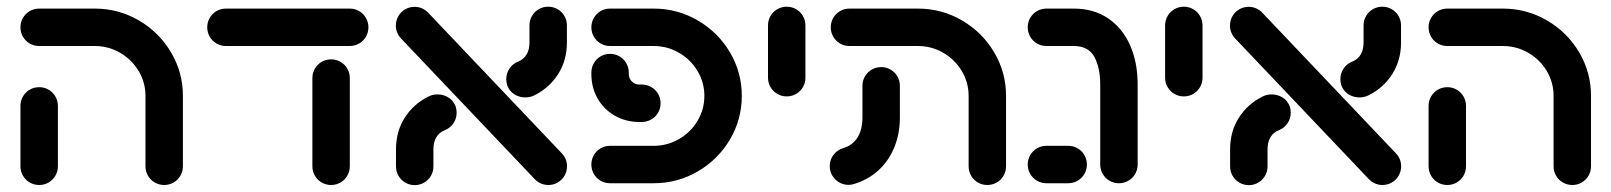

<svg xmlns="http://www.w3.org/2000/svg" viewBox="-20 -544 4784 570"><path d="M40.7 -50.4V-229.6Q40.7 -244.8 48.1 -257.6Q55.6 -270.4 68.3 -277.8Q81.1 -285.2 96.3 -285.2Q111.5 -285.2 124.3 -277.8Q137 -270.4 144.4 -257.6Q151.9 -244.8 151.9 -229.6V-50.4Q151.9 -35.2 144.4 -22.4Q137 -9.6 124.3 -2.2Q111.5 5.2 96.3 5.2Q81.1 5.2 68.3 -2.2Q55.6 -9.6 48.1 -22.4Q40.7 -35.2 40.7 -50.4ZM467.4 5.2Q452.2 5.2 439.4 -2.2Q426.7 -9.6 419.3 -22.4Q411.9 -35.2 411.9 -50.4V-259.3Q411.9 -299.3 391.5 -333.3Q371.1 -367.4 336.5 -387.4Q301.9 -407.4 261.1 -407.4H96.3Q81.1 -407.4 68.3 -414.8Q55.6 -422.2 48.1 -435Q40.7 -447.8 40.7 -463Q40.7 -478.1 48.1 -490.9Q55.6 -503.7 68.3 -511.1Q81.1 -518.5 96.3 -518.5H261.1Q331.9 -518.5 392 -483.5Q452.2 -448.5 487.6 -388.9Q523 -329.3 523 -259.3V-50.4Q523 -35.2 515.6 -22.4Q508.1 -9.6 495.4 -2.2Q482.6 5.2 467.4 5.2Z M595.2 -463Q595.2 -478.1 602.6 -490.9Q610 -503.7 622.8 -511.1Q635.6 -518.5 650.7 -518.5H1018.1Q1033.3 -518.5 1046.1 -511.1Q1058.9 -503.7 1066.3 -490.9Q1073.7 -478.1 1073.7 -463Q1073.7 -447.8 1066.3 -435Q1058.9 -422.2 1046.1 -414.8Q1033.3 -407.4 1018.1 -407.4H650.7Q635.6 -407.4 622.8 -414.8Q610 -422.2 602.6 -435Q595.2 -447.8 595.2 -463ZM907.4 -50.4V-312.2Q907.4 -327.4 914.8 -340.2Q922.2 -353 935 -360.4Q947.8 -367.8 963 -367.8Q978.1 -367.8 990.9 -360.4Q1003.7 -353 1011.1 -340.2Q1018.5 -327.4 1018.5 -312.2V-50.4Q1018.5 -35.2 1011.1 -22.4Q1003.7 -9.6 990.9 -2.2Q978.1 5.2 963 5.2Q947.8 5.2 935 -2.2Q922.2 -9.6 914.8 -22.4Q907.4 -35.2 907.4 -50.4Z M1567.8 -11.9 1170.7 -429.6Q1163.3 -437.4 1159.3 -447.2Q1155.2 -457 1155.2 -468.1Q1155.2 -483.3 1162.6 -496.1Q1170 -508.9 1182.8 -516.3Q1195.6 -523.7 1210.7 -523.7Q1222.2 -523.7 1232.6 -519.3Q1243 -514.8 1250.7 -506.7L1647.8 -88.9Q1655.2 -81.1 1659.3 -71.3Q1663.3 -61.5 1663.3 -50.4Q1663.3 -35.2 1655.9 -22.4Q1648.5 -9.6 1635.7 -2.2Q1623 5.2 1607.8 5.2Q1596.3 5.2 1585.9 0.7Q1575.6 -3.7 1567.8 -11.9ZM1155.6 -50V-100.7Q1155.6 -153.7 1181.5 -194.4Q1207.4 -235.2 1251.9 -257.4Q1264.1 -263.7 1278.9 -263.7Q1293.7 -263.7 1306.7 -257.2Q1319.6 -250.7 1327.6 -238.3Q1335.6 -225.9 1335.6 -209.3Q1335.6 -191.9 1325.9 -177.8Q1316.3 -163.7 1300.4 -157.4Q1284.1 -151.1 1275.4 -136.7Q1266.7 -122.2 1266.7 -100.7V-50Q1266.7 -34.8 1259.3 -22Q1251.9 -9.3 1239.1 -1.9Q1226.3 5.6 1211.1 5.6Q1195.9 5.6 1183.1 -1.9Q1170.4 -9.3 1163 -22Q1155.6 -34.8 1155.6 -50ZM1539.6 -254.8Q1524.8 -254.8 1511.9 -261.3Q1498.9 -267.8 1490.9 -280.2Q1483 -292.6 1483 -309.3Q1483 -326.7 1492.6 -340.7Q1502.2 -354.8 1518.1 -361.1Q1534.4 -367.4 1543.1 -381.9Q1551.9 -396.3 1551.9 -417.8V-468.5Q1551.9 -483.7 1559.3 -496.5Q1566.7 -509.3 1579.4 -516.7Q1592.2 -524.1 1607.4 -524.1Q1622.6 -524.1 1635.4 -516.7Q1648.1 -509.3 1655.6 -496.5Q1663 -483.7 1663 -468.5V-417.8Q1663 -364.8 1637 -324.1Q1611.1 -283.3 1566.7 -261.1Q1554.4 -254.8 1539.6 -254.8Z M1735.6 -55.6Q1735.6 -70.7 1743 -83.5Q1750.4 -96.3 1763.1 -103.7Q1775.9 -111.1 1791.1 -111.1H1920.4Q1961.1 -111.1 1995.7 -131.1Q2030.4 -151.1 2050.7 -185.2Q2071.1 -219.3 2071.1 -259.3Q2071.1 -299.3 2050.7 -333.3Q2030.4 -367.4 1995.7 -387.4Q1961.1 -407.4 1920.4 -407.4H1791.1Q1775.9 -407.4 1763.1 -414.8Q1750.4 -422.2 1743 -435Q1735.6 -447.8 1735.6 -463Q1735.6 -478.1 1743 -490.9Q1750.4 -503.7 1763.1 -511.1Q1775.9 -518.5 1791.1 -518.5H1920.4Q1991.1 -518.5 2051.3 -483.5Q2111.5 -448.5 2146.9 -388.9Q2182.2 -329.3 2182.2 -259.3Q2182.2 -189.3 2146.9 -129.6Q2111.5 -70 2051.3 -35Q1991.1 0 1920.4 0H1791.1Q1775.9 0 1763.1 -7.4Q1750.4 -14.8 1743 -27.6Q1735.6 -40.4 1735.6 -55.6ZM1735.6 -324.4V-328.5Q1735.6 -343.7 1743 -356.5Q1750.4 -369.3 1763.1 -376.7Q1775.9 -384.1 1791.1 -384.1Q1806.3 -384.1 1819.1 -376.7Q1831.9 -369.3 1839.3 -356.5Q1846.7 -343.7 1846.7 -328.5V-324.4Q1846.7 -311.5 1855.7 -302.2Q1864.8 -293 1877.8 -293H1885.6Q1900.7 -293 1913.5 -285.6Q1926.3 -278.1 1933.7 -265.4Q1941.1 -252.6 1941.1 -237.4Q1941.1 -222.2 1933.7 -209.4Q1926.3 -196.7 1913.5 -189.3Q1900.7 -181.9 1885.6 -181.9H1877.8Q1837.8 -181.9 1805.2 -200.6Q1772.6 -219.3 1754.1 -251.7Q1735.6 -284.1 1735.6 -324.4Z M2260 -313.3V-468.5Q2260 -483.7 2267.4 -496.5Q2274.8 -509.3 2287.6 -516.7Q2300.4 -524.1 2315.6 -524.1Q2330.7 -524.1 2343.5 -516.7Q2356.3 -509.3 2363.7 -496.5Q2371.1 -483.7 2371.1 -468.5V-313.3Q2371.1 -298.1 2363.7 -285.4Q2356.3 -272.6 2343.5 -265.2Q2330.7 -257.8 2315.6 -257.8Q2300.4 -257.8 2287.6 -265.2Q2274.8 -272.6 2267.4 -285.4Q2260 -298.1 2260 -313.3Z M2498.9 4.8Q2484.4 4.8 2471.7 -2.4Q2458.9 -9.6 2451.1 -22.4Q2443.3 -35.2 2443.3 -50.7Q2443.3 -69.6 2454.4 -84.3Q2465.6 -98.9 2483 -104.1Q2511.5 -112.6 2525.9 -136.1Q2540.4 -159.6 2540.4 -195.9V-289.3Q2540.4 -304.4 2547.8 -317.2Q2555.2 -330 2568 -337.4Q2580.7 -344.8 2595.9 -344.8Q2611.1 -344.8 2623.9 -337.4Q2636.7 -330 2644.1 -317.2Q2651.5 -304.4 2651.5 -289.3V-195.9Q2651.5 -146.3 2634.6 -105.7Q2617.8 -65.2 2587 -37.6Q2556.3 -10 2514.4 2.6Q2506.7 4.8 2498.9 4.8ZM2911.1 5.2Q2895.9 5.2 2883.1 -2.2Q2870.4 -9.6 2863 -22.4Q2855.6 -35.2 2855.6 -50.4V-259.3Q2855.6 -299.3 2835.2 -333.3Q2814.8 -367.4 2780.2 -387.4Q2745.6 -407.4 2704.8 -407.4H2501.9Q2486.7 -407.4 2473.9 -414.8Q2461.1 -422.2 2453.7 -435Q2446.3 -447.8 2446.3 -463Q2446.3 -478.1 2453.7 -490.9Q2461.1 -503.7 2473.9 -511.1Q2486.7 -518.5 2501.9 -518.5H2704.8Q2775.6 -518.5 2835.7 -483.5Q2895.9 -448.5 2931.3 -388.9Q2966.7 -329.3 2966.7 -259.3V-50.4Q2966.7 -35.2 2959.3 -22.4Q2951.9 -9.6 2939.1 -2.2Q2926.3 5.2 2911.1 5.2Z M3246.3 -55.6V-293.3Q3246.3 -342.6 3228.9 -375Q3211.5 -407.4 3167.4 -407.4H3086.7Q3071.5 -407.4 3058.7 -414.8Q3045.9 -422.2 3038.5 -435Q3031.1 -447.8 3031.1 -463Q3031.1 -478.1 3038.5 -490.9Q3045.9 -503.7 3058.7 -511.1Q3071.5 -518.5 3086.7 -518.5H3167.4Q3227 -518.5 3269.8 -489.4Q3312.6 -460.4 3335 -409.4Q3357.4 -358.5 3357.4 -293.3V-55.6Q3357.4 -40.4 3350 -27.6Q3342.6 -14.8 3329.8 -7.4Q3317 0 3301.9 0Q3286.7 0 3273.9 -7.4Q3261.1 -14.8 3253.7 -27.6Q3246.3 -40.4 3246.3 -55.6ZM3031.1 -55.6Q3031.1 -70.7 3038.5 -83.5Q3045.9 -96.3 3058.7 -103.7Q3071.5 -111.1 3086.7 -111.1H3151.1Q3166.3 -111.1 3179.1 -103.7Q3191.9 -96.3 3199.3 -83.5Q3206.7 -70.7 3206.7 -55.6Q3206.7 -40.4 3199.3 -27.6Q3191.9 -14.8 3179.1 -7.4Q3166.3 0 3151.1 0H3086.7Q3071.5 0 3058.7 -7.4Q3045.9 -14.8 3038.5 -27.6Q3031.1 -40.4 3031.1 -55.6Z M3438.9 -313.3V-468.5Q3438.9 -483.7 3446.3 -496.5Q3453.7 -509.3 3466.5 -516.7Q3479.3 -524.1 3494.4 -524.1Q3509.6 -524.1 3522.4 -516.7Q3535.2 -509.3 3542.6 -496.5Q3550 -483.7 3550 -468.5V-313.3Q3550 -298.1 3542.6 -285.4Q3535.2 -272.6 3522.4 -265.2Q3509.6 -257.8 3494.4 -257.8Q3479.3 -257.8 3466.5 -265.2Q3453.7 -272.6 3446.3 -285.4Q3438.9 -298.1 3438.9 -313.3Z M4044.1 -11.9 3647 -429.6Q3639.6 -437.4 3635.6 -447.2Q3631.5 -457 3631.5 -468.1Q3631.5 -483.3 3638.9 -496.1Q3646.3 -508.9 3659.1 -516.3Q3671.9 -523.7 3687 -523.7Q3698.5 -523.7 3708.9 -519.3Q3719.3 -514.8 3727 -506.7L4124.1 -88.9Q4131.5 -81.1 4135.6 -71.3Q4139.6 -61.5 4139.6 -50.4Q4139.6 -35.2 4132.2 -22.4Q4124.8 -9.6 4112 -2.2Q4099.3 5.2 4084.1 5.2Q4072.6 5.2 4062.2 0.7Q4051.9 -3.7 4044.1 -11.9ZM3631.9 -50V-100.7Q3631.9 -153.7 3657.8 -194.4Q3683.7 -235.2 3728.1 -257.4Q3740.4 -263.7 3755.2 -263.7Q3770 -263.7 3783 -257.2Q3795.9 -250.7 3803.9 -238.3Q3811.9 -225.9 3811.9 -209.3Q3811.9 -191.9 3802.2 -177.8Q3792.6 -163.7 3776.7 -157.4Q3760.4 -151.1 3751.7 -136.7Q3743 -122.2 3743 -100.7V-50Q3743 -34.8 3735.6 -22Q3728.1 -9.3 3715.4 -1.9Q3702.6 5.6 3687.4 5.6Q3672.2 5.6 3659.4 -1.9Q3646.7 -9.3 3639.3 -22Q3631.9 -34.8 3631.9 -50ZM4015.9 -254.8Q4001.1 -254.8 3988.1 -261.3Q3975.2 -267.8 3967.2 -280.2Q3959.3 -292.6 3959.3 -309.3Q3959.3 -326.7 3968.9 -340.7Q3978.5 -354.8 3994.4 -361.1Q4010.7 -367.4 4019.4 -381.9Q4028.1 -396.3 4028.1 -417.8V-468.5Q4028.1 -483.7 4035.6 -496.5Q4043 -509.3 4055.7 -516.7Q4068.5 -524.1 4083.7 -524.1Q4098.9 -524.1 4111.7 -516.7Q4124.4 -509.3 4131.9 -496.5Q4139.3 -483.7 4139.3 -468.5V-417.8Q4139.3 -364.8 4113.3 -324.1Q4087.4 -283.3 4043 -261.1Q4030.7 -254.8 4015.9 -254.8Z M4221.1 -50.4V-229.6Q4221.1 -244.8 4228.5 -257.6Q4235.9 -270.4 4248.7 -277.8Q4261.5 -285.2 4276.7 -285.2Q4291.9 -285.2 4304.6 -277.8Q4317.4 -270.4 4324.8 -257.6Q4332.2 -244.8 4332.2 -229.6V-50.4Q4332.2 -35.2 4324.8 -22.4Q4317.4 -9.6 4304.6 -2.2Q4291.9 5.2 4276.7 5.2Q4261.5 5.2 4248.7 -2.2Q4235.9 -9.6 4228.5 -22.4Q4221.1 -35.2 4221.1 -50.4ZM4647.8 5.2Q4632.6 5.2 4619.8 -2.2Q4607 -9.6 4599.6 -22.4Q4592.2 -35.2 4592.2 -50.4V-259.3Q4592.2 -299.3 4571.9 -333.3Q4551.5 -367.4 4516.9 -387.4Q4482.2 -407.4 4441.5 -407.4H4276.7Q4261.5 -407.4 4248.7 -414.8Q4235.9 -422.2 4228.5 -435Q4221.1 -447.8 4221.1 -463Q4221.1 -478.1 4228.5 -490.9Q4235.9 -503.7 4248.7 -511.1Q4261.5 -518.5 4276.7 -518.5H4441.5Q4512.2 -518.5 4572.4 -483.5Q4632.6 -448.5 4668 -388.9Q4703.3 -329.3 4703.3 -259.3V-50.4Q4703.3 -35.2 4695.9 -22.4Q4688.5 -9.6 4675.7 -2.2Q4663 5.2 4647.8 5.2Z"/></svg>

Font: 26F Galaxy Hebrew Black
Style: Regular
Weight: 900
Designer: C₂₉H₂₅N₃O₅
Version: Version 1.000